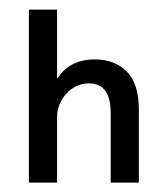

<svg xmlns="http://www.w3.org/2000/svg" viewBox="-20 -686 347 399"><path d="M40 -306.6V-666H98.6V-523.4H99.6Q125 -562.5 176.8 -562.5Q218.8 -562.5 243.7 -537.1Q268.6 -511.7 268.6 -458V-306.6H210V-451.2Q210 -512.7 165 -512.7Q137.7 -512.7 118.2 -491.7Q98.6 -470.7 98.6 -441.4V-306.6Z"/></svg>

Font: Gothic A1 Medium
Style: Regular
Weight: 500
Designer: HanYang I&C Co.,Ltd.
Foundry: HanYang I&C Co.,Ltd.
Version: Version 2.50